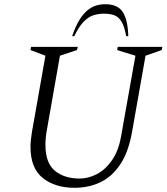

<svg xmlns="http://www.w3.org/2000/svg" viewBox="-20 -883 795 913"><path d="M334 10Q242 10 183.5 -36.5Q125 -83 125 -185Q125 -202 127 -219Q129 -236 132 -256L196 -618L125 -645L128 -660H350L346 -645L265 -618L204 -271Q200 -251 198 -231.5Q196 -212 196 -195Q196 -108 241 -71Q286 -34 359 -34Q400 -34 440.5 -55Q481 -76 512.5 -121Q544 -166 556 -236L624 -618L537 -645L540 -660H752L749 -645L672 -618L608 -256Q591 -160 552 -101.5Q513 -43 457.5 -16.5Q402 10 334 10ZM323 -711Q349 -788 386.5 -825.5Q424 -863 480 -863Q540 -863 564 -825.5Q588 -788 590 -711H580Q572 -756 558.5 -779Q545 -802 524.5 -810Q504 -818 475 -818Q447 -818 423 -810Q399 -802 377 -779Q355 -756 333 -711Z"/></svg>

Font: Spectral Light
Style: Italic
Weight: 300
Italic angle: -10°
Designer: Jean-Baptiste Levee
Foundry: Production Type
Version: Version 2.001